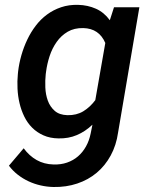

<svg xmlns="http://www.w3.org/2000/svg" viewBox="-20 -558 627 787"><path d="M54.2 -264.6Q58.1 -297.9 67.6 -331.3Q77.1 -364.7 91.8 -395.5Q106.4 -426.3 126.5 -452.6Q146.5 -479 172.6 -498.3Q198.7 -517.6 230.5 -528.3Q262.2 -539.1 300.3 -538.1Q339.8 -537.1 373.3 -522.2Q406.7 -507.3 430.2 -475.1L447.3 -528.3H551.3L463.9 -14.2Q456.5 37.6 433.8 79.3Q411.1 121.1 376.5 150.1Q341.8 179.2 296.6 194.3Q251.5 209.5 199.2 208.5Q172.9 208 147 202.1Q121.1 196.3 97.4 185.3Q73.7 174.3 53 158.2Q32.2 142.1 16.6 121.1L77.1 49.8Q99.6 80.6 130.1 97.9Q160.6 115.2 199.2 116.2Q229.5 117.2 254.9 108.4Q280.3 99.6 299.8 82.8Q319.3 65.9 332.5 42.2Q345.7 18.6 351.6 -10.7L358.9 -46.9Q329.6 -19 295.2 -4.4Q260.7 10.3 219.7 9.3Q185.1 8.8 158.2 -3.2Q131.3 -15.1 111.8 -34.7Q92.3 -54.2 79.6 -80.1Q66.9 -106 60.1 -135Q53.2 -164.1 51.8 -194.6Q50.3 -225.1 53.2 -254.4ZM167.5 -254.4Q164.6 -228.5 165.8 -199.5Q167 -170.4 176 -145.5Q185.1 -120.6 204.1 -103.8Q223.1 -86.9 256.3 -85.9Q293.5 -85 321.3 -101.8Q349.1 -118.7 370.6 -147.5L411.6 -381.8Q386.2 -441.4 321.3 -442.9Q284.7 -443.8 257.6 -428Q230.5 -412.1 212.2 -386Q193.8 -359.9 183.3 -327.9Q172.9 -295.9 168.9 -264.6Z"/></svg>

Font: TypoPRO Roboto Mono
Style: Italic
Weight: 500
Designer: Google
Version: Version 2.000986; 2015; ttfautohint (v1.3)